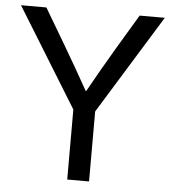

<svg xmlns="http://www.w3.org/2000/svg" viewBox="-52 -759 717 806"><g transform="rotate(5 307.0 -356.0)"><path d="M353 0H261V-295L4 -712H111L198 -565Q249 -479 306 -377H308Q365 -479 416 -565L504 -712H610L353 -295Z"/></g></svg>

Font: CST
Style: Regular
Weight: 400
Version: Version 1.00